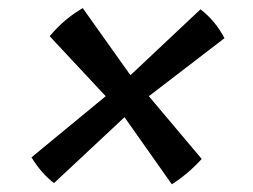

<svg xmlns="http://www.w3.org/2000/svg" viewBox="-20 -518 640 485"><path d="M189 -497.5 309.5 -328 486.5 -494.5Q524.5 -465 547 -421.5L356 -275L489.5 -116.5Q455 -78.5 414 -52.5L294.5 -222L116.5 -55.5Q85.5 -78.5 59.5 -120.5L247 -275L105.5 -426.5Q141.5 -470 189 -497.5Z"/></svg>

Font: JuliaMono
Style: Italic
Weight: 400
Italic angle: -9°
Monospace: yes
Designer: cormullion
Foundry: corm
Version: Version 0.057; ttfautohint (v1.8.4)